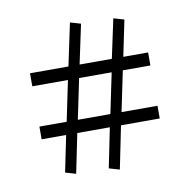

<svg xmlns="http://www.w3.org/2000/svg" viewBox="-62 -629 604 610"><g transform="rotate(-10 240.0 -324.0)"><path d="M277 -80 243 -90 269 -218H164L138 -91L104 -101L128 -218H49V-259H137L164 -389H49V-431H173L202 -568L236 -558L209 -431H313L340 -557L374 -547L350 -431H430V-389H341L314 -259H430V-218H305ZM173 -259H278L305 -389H200Z"/></g></svg>

Font: Arsenal SC
Style: Regular
Weight: 400
Designer: Andrij Shevchenko
Foundry: Stairsfor
Version: Version 2.001; ttfautohint (v1.8.4.7-5d5b)